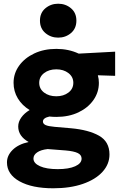

<svg xmlns="http://www.w3.org/2000/svg" viewBox="-20 -788 652 1033"><path d="M283 -159Q264 -159 246 -161Q211 -153.5 211 -134Q211 -122 225.2 -115.2Q239.5 -108.5 274.5 -105.5L361.5 -98Q456.5 -89.5 512.8 -57.8Q569 -26 569 43Q569 95.5 531.2 136.8Q493.5 178 425.5 201.5Q357.5 225 266.5 225Q152.5 225 85 187.5Q17.5 150 17.5 85.5Q17.5 48.5 48.2 18.2Q79 -12 134 -24Q78 -55.5 78 -107.5Q78 -132.5 94.5 -155.8Q111 -179 139.5 -196Q99 -220.5 76 -258.5Q53 -296.5 53 -342.5Q53 -393 82.8 -434.5Q112.5 -476 164.5 -500.5Q216.5 -525 283 -525Q349.5 -525 403.5 -499.5L599.5 -510V-380L506.5 -383Q512 -363 512 -342.5Q512 -291.5 482.8 -249.8Q453.5 -208 402 -183.5Q350.5 -159 283 -159ZM283 -270Q322 -270 348.2 -290Q374.5 -310 374.5 -342.5Q374.5 -374.5 348.2 -394.8Q322 -415 283 -415Q243.5 -415 217.2 -394.8Q191 -374.5 191 -342.5Q191 -310 217.2 -290Q243.5 -270 283 -270ZM290.5 122Q350 122 384.5 106.5Q419 91 419 65.5Q419 45.5 398.5 35.5Q378 25.5 333.5 21.5L236.5 14Q200 18 180 31.8Q160 45.5 160 65Q160 90.5 195 106.2Q230 122 290.5 122ZM293 -585.5Q253.5 -585.5 224.2 -610.2Q195 -635 195 -677Q195 -719 224.2 -743.5Q253.5 -768 293 -768Q333 -768 362 -743.5Q391 -719 391 -677Q391 -635 362 -610.2Q333 -585.5 293 -585.5Z"/></svg>

Font: Geologica
Style: Bold
Weight: 700
Designer: Sindre Bremnes, Frode Helland
Foundry: Monokrom Skriftforlag AS
Version: Version 1.010; ttfautohint (v1.8.4.7-5d5b);gftools[0.9.28]